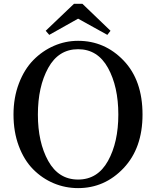

<svg xmlns="http://www.w3.org/2000/svg" viewBox="-20 -969 818 1007"><path d="M389.6 -871.1 238.3 -786.1 219.7 -807.6 368.2 -949.2H412.1L559.6 -807.6L543 -786.1ZM600.6 -368.2Q600.6 -514.6 546.4 -612.8Q492.2 -710.9 389.6 -710.9Q287.1 -710.9 232.9 -612.8Q178.7 -514.6 178.7 -368.2Q178.7 -222.7 232.9 -125Q287.1 -27.3 389.6 -27.3Q492.2 -27.3 546.4 -125Q600.6 -222.7 600.6 -368.2ZM389.6 -754.9Q529.3 -754.9 628.4 -651.4Q727.5 -547.9 727.5 -368.2Q727.5 -192.4 628.4 -87.4Q529.3 17.6 389.6 17.6Q322.3 17.6 261.7 -7.8Q201.2 -33.2 153.8 -81.1Q106.4 -128.9 78.6 -203.1Q50.8 -277.3 50.8 -368.2Q50.8 -457 79.1 -531.2Q107.4 -605.5 154.8 -653.8Q202.1 -702.1 262.7 -728.5Q323.2 -754.9 389.6 -754.9Z"/></svg>

Font: GenYoMin TW TTF SemiBold
Style: Regular
Weight: 600
Version: Version 1.300